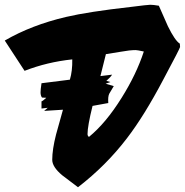

<svg xmlns="http://www.w3.org/2000/svg" viewBox="-41 -744 775 805"><path d="M380 -425 429 -431Q423 -421 405 -405L422 -400L402 -393L436 -383Q426 -367 417 -351Q411 -339 413 -312Q380 -306 347 -300Q326 -215 326 -182Q326 -174 332 -170Q403 -228 469 -334Q531 -433 562 -528Q535 -534 528 -534Q503 -534 465 -527Q434 -522 403 -517ZM159 -292 133 -289V-319Q138 -320 153 -334L135 -335Q129 -343 129 -357Q129 -368 133 -395L252 -410Q263 -447 262 -495Q157 -484 62 -447L-21 -574Q91 -639 236 -673Q330 -695 508 -715Q579 -724 589 -724Q602 -724 625 -720Q654 -653 663 -634Q693 -573 713 -561L714 -547Q714 -542 644 -411Q564 -259 491 -164Q404 -50 286 41Q253 16 220 -9Q178 -44 178 -74Q178 -117 194 -180Q208 -232 223 -284L144 -279Z"/></svg>

Font: Ode an Erik AH
Style: Regular
Weight: 400
Designer: Andreas Höfeld
Foundry: Fontgrube AH
Version: Version 2.00